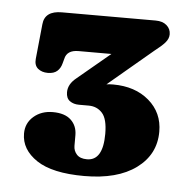

<svg xmlns="http://www.w3.org/2000/svg" viewBox="-38 -737 450 460"><g transform="rotate(5 187.0 -507.0)"><path d="M350.5 -435.5Q350.5 -380.5 305.2 -347.2Q260 -314 180.5 -314Q103.5 -314 65.8 -339.2Q28 -364.5 28 -403Q28 -428 46.5 -444Q65 -460 92.5 -460Q121.5 -460 136.2 -446Q151 -432 151 -409.5V-384Q151 -372 159 -363.2Q167 -354.5 183.5 -354.5Q222 -354.5 222 -419Q222 -455 209.2 -469Q196.5 -483 176.5 -483H153Q140 -483 131 -489.5Q122 -496 122 -510.5Q122 -530 141.5 -545.5L220 -611H141Q113 -611 108.5 -589.5L105.5 -578.5Q102.5 -566.5 94.5 -559.5Q86.5 -552.5 72 -552.5Q57.5 -552.5 48.2 -560.2Q39 -568 40.5 -583.5L49 -667.5Q52 -700 93 -700H318.5Q335.5 -700 345.2 -691.5Q355 -683 355 -670Q355 -659.5 346.8 -650Q338.5 -640.5 321.5 -627.5L214.5 -537.5Q222 -538.5 230.5 -538.5Q283.5 -538.5 317 -509.8Q350.5 -481 350.5 -435.5Z"/></g></svg>

Font: Fraunces 9pt S100
Style: Bold
Weight: 700
Version: Version 1.000; ttfautohint (v1.8.3)